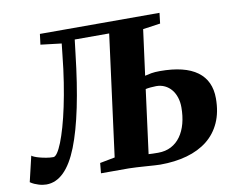

<svg xmlns="http://www.w3.org/2000/svg" viewBox="-108 -850 1188 965"><g transform="rotate(-10 486.5 -367.0)"><path d="M146 -689.5 152.8 -743.2H763.2L756.8 -689.5L668 -676.8L637.2 -444.3Q651.9 -448.2 669.7 -451.4Q687.5 -454.6 714.4 -454.6Q840.3 -454.6 904.1 -408Q967.8 -361.3 967.8 -271Q967.8 -200.7 944.1 -147.9Q920.4 -95.2 876.7 -60.5Q833 -25.9 771.5 -8.5Q710 8.8 634.8 8.8Q626.5 8.8 606.7 7.6Q586.9 6.3 563 4.6Q539.1 2.9 515.1 1.5Q491.2 0 475.1 0H333.5L338.4 -51.8L415 -66.4L496.1 -685.1H320.3L312 -615.7Q277.3 -307.6 215.1 -149.9Q152.8 7.8 54.2 7.8Q46.4 7.8 36.4 6.3Q26.4 4.9 15.6 1.7Q4.9 -1.5 -6.1 -6.3Q-17.1 -11.2 -26.9 -18.1L3.9 -148.4Q5.9 -145.5 16.6 -140.9Q27.3 -136.2 42.7 -132.1Q58.1 -127.9 76.4 -124.8Q94.7 -121.6 112.3 -121.6Q121.6 -121.6 133.1 -138.2Q144.5 -154.8 157 -186Q169.4 -217.3 182.1 -261.5Q194.8 -305.7 206.5 -361.1Q218.3 -416.5 228.5 -481.7Q238.8 -546.9 246.1 -619.6L252.4 -676.8ZM682.6 -383.3Q669.9 -383.3 654.3 -381.8Q638.7 -380.4 628.4 -377.9L585.9 -53.2Q604 -51.8 634.8 -51.8Q672.4 -51.8 701.2 -66.9Q730 -82 749.5 -109.4Q769 -136.7 779.1 -174.3Q789.1 -211.9 789.1 -256.8Q789.1 -284.2 781.5 -307.4Q773.9 -330.6 760 -347.4Q746.1 -364.3 726.3 -373.8Q706.5 -383.3 682.6 -383.3Z"/></g></svg>

Font: Merriweather UltraBold
Style: Italic
Weight: 900
Italic angle: -7°
Designer: Eben Sorkin ( eben@eyebytes.com )
Foundry: Eben Sorkin ( eben@eyebytes.com )
Version: Version 1.52; ttfautohint (v1.4.1)